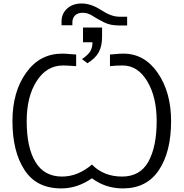

<svg xmlns="http://www.w3.org/2000/svg" viewBox="-20 -1054 1044 1092"><path d="M452.1 -813.5Q452.1 -834 452.1 -897.5Q479.5 -897.5 560.5 -897.5Q560.5 -883.8 560.5 -842.8Q560.5 -793 542 -757.8Q523.4 -722.7 477.5 -694.3Q466.8 -702.1 446.3 -717.8Q480.5 -741.2 493.2 -761.7Q505.9 -783.2 505.9 -813.5Q488.3 -813.5 452.1 -813.5ZM330.1 -910.2Q330.1 -916 330.1 -932.6Q330.1 -975.6 361.3 -1004.9Q393.6 -1034.2 444.3 -1034.2Q497.1 -1034.2 554.7 -997.1Q612.3 -959 658.2 -959Q672.9 -959 703.1 -959Q703.1 -946.3 703.1 -909.2Q691.4 -909.2 656.2 -909.2Q605.5 -909.2 570.3 -927.7Q535.2 -945.3 507.8 -962.9Q480.5 -981.4 450.2 -981.4Q421.9 -981.4 406.2 -965.8Q391.6 -950.2 391.6 -926.8Q391.6 -920.9 391.6 -910.2Q376 -910.2 330.1 -910.2ZM50.8 -365.2Q50.8 -532.2 128.9 -640.6Q206.1 -749 334 -749Q353.5 -749 381.8 -746.1Q411.1 -744.1 413.1 -744.1Q413.1 -721.7 413.1 -677.7Q360.4 -681.6 338.9 -681.6Q245.1 -681.6 188.5 -592.8Q131.8 -504.9 131.8 -365.2Q131.8 -214.8 181.6 -132.8Q231.4 -49.8 333 -49.8Q422.9 -49.8 502.9 -118.2Q569.3 -49.8 674.8 -49.8Q776.4 -49.8 824.2 -134.8Q871.1 -220.7 871.1 -365.2Q871.1 -502.9 817.4 -591.8Q763.7 -681.6 677.7 -681.6Q640.6 -681.6 605.5 -677.7Q605.5 -700.2 605.5 -744.1Q607.4 -744.1 633.8 -746.1Q659.2 -749 681.6 -749Q801.8 -749 877 -639.6Q953.1 -529.3 953.1 -365.2Q953.1 -190.4 883.8 -86.9Q814.5 17.6 678.7 17.6Q580.1 17.6 502.9 -40Q419.9 17.6 329.1 17.6Q186.5 17.6 119.1 -87.9Q50.8 -192.4 50.8 -365.2Z"/></svg>

Font: Gothic A1
Style: Regular
Weight: 400
Designer: HanYang I&C Co.,Ltd.
Version: Version 2.50